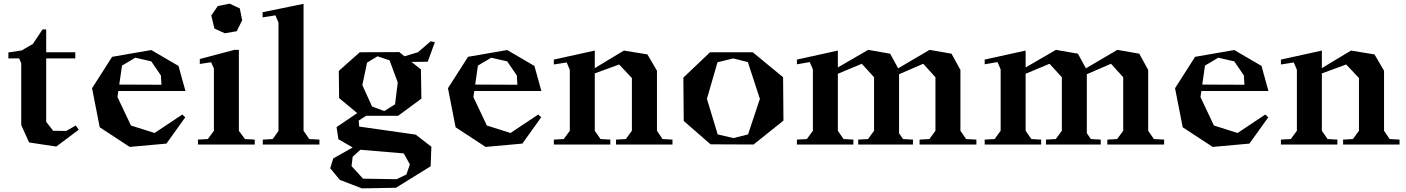

<svg xmlns="http://www.w3.org/2000/svg" viewBox="-20 -791 7697 1051"><path d="M395 -104 411.1 -81.1 288.1 11.2 139.2 -11.2 96.2 -106.9V-444.8L85 -471.2H25.9V-503.9L99.1 -515.1L160.2 -550.8L212.9 -629.9H232.9V-504.9H392.1V-471.2H232.9V-124L271 -75.2L341.8 -74.2Z M483.9 -308.1 593.8 -480 808.1 -517.1 957 -430.2 995.1 -293H627.9L623 -259.8L696.8 -104L826.2 -63L978 -164.1L994.1 -148.9L891.1 -4.9L689.9 13.2L525.9 -94.2ZM632.8 -328.1 863.8 -327.1 860.8 -377.9 808.1 -455.1 720.7 -475.1 647.9 -432.1Z M1275.9 -620.1 1210.4 -608.9 1153.8 -634.8 1136.7 -706.1 1171.9 -757.8 1236.8 -771 1292.5 -745.1 1305.7 -680.2ZM1063.5 0V-26.9L1117.7 -29.8L1150.9 -75.2V-416L1135.7 -450.2L1073.7 -440.9V-467.8L1262.7 -518.1H1287.6V-75.2L1320.8 -29.8L1374.5 -26.9V0Z M1641.6 -770V-75.2L1672.9 -29.8L1728.5 -26.9V0H1418.5V-26.9L1472.7 -29.8L1504.4 -74.2V-667L1487.8 -707L1417.5 -695.8V-724.1Z M2046.4 -482.9 1989.3 -448.2 1963.4 -325.2 2016.6 -208 2083.5 -183.1 2142.6 -220.2 2157.2 -339.8 2112.3 -460.9ZM1787.6 129.9 1804.2 76.2 1910.6 16.1 1832.5 -28.8 1822.3 -95.2 1935.5 -171.9 1836.4 -253.9 1834.5 -402.8 1949.2 -504.9 2165.5 -505.9 2194.3 -482.9 2267.6 -504.9 2337.4 -564.9 2360.4 -560.1 2321.3 -453.1 2232.4 -452.1 2284.2 -411.1 2286.6 -251 2159.2 -157.2H1984.4L1943.4 -130.9L1946.3 -98.1L2255.4 -54.2L2341.3 12.2L2337.4 119.1L2147.5 236.8L1961.4 240.2L1840.3 193.8ZM1904.3 118.2 1967.3 187 2151.4 189.9 2204.6 164.1 2223.6 108.9 2190.4 48.8 1952.6 28.8 1910.6 66.9Z M2432.1 -308.1 2542 -480 2756.3 -517.1 2905.3 -430.2 2943.4 -293H2576.2L2571.3 -259.8L2645 -104L2774.4 -63L2926.3 -164.1L2942.4 -148.9L2839.4 -4.9L2638.2 13.2L2474.1 -94.2ZM2581.1 -328.1 2812 -327.1 2809.1 -377.9 2756.3 -455.1 2668.9 -475.1 2596.2 -432.1Z M3011.7 -464.8 3235.8 -514.2V-418L3395 -514.2L3523.9 -493.2L3576.2 -403.8V-75.2L3606.9 -29.8L3661.1 -26.9V0H3352.1V-26.9L3405.8 -29.8L3439 -75.2V-363.8L3369.1 -438L3235.8 -389.2V-75.2L3267.1 -29.8L3320.8 -26.9V0H3011.7V-26.9L3065.9 -29.8L3099.1 -75.2V-409.2L3082 -449.2L3011.7 -438Z M4105 0 3869.6 -1 3722.7 -128.9 3720.7 -366.2 3866.7 -504.9H4100.6L4266.6 -368.2L4268.6 -130.9ZM3849.6 -250 3908.7 -55.2 3994.6 -35.2 4074.7 -55.2 4139.6 -250 4073.7 -451.2 3993.7 -471.2 3907.7 -450.2Z M5324.7 0H5013.7V-26.9L5067.4 -29.8L5100.6 -75.2V-368.2L5033.7 -441.9L4901.4 -384.8V-62L4923.3 -29.8L4977.5 -26.9V0H4677.7V-26.9L4731.4 -29.8L4764.6 -75.2V-368.2L4697.3 -441.9L4566.4 -387.2V-75.2L4597.7 -29.8L4651.4 -26.9V0H4342.3V-26.9L4396.5 -29.8L4429.7 -75.2V-411.1L4412.6 -451.2L4342.3 -439V-464.8L4566.4 -514.2V-421.9L4732.4 -518.1L4852.5 -497.1L4896.5 -417L5068.4 -518.1L5188.5 -497.1L5237.3 -408.2V-75.2L5268.6 -29.8L5324.7 -26.9Z M6352.5 0H6041.5V-26.9L6095.2 -29.8L6128.4 -75.2V-368.2L6061.5 -441.9L5929.2 -384.8V-62L5951.2 -29.8L6005.4 -26.9V0H5705.6V-26.9L5759.3 -29.8L5792.5 -75.2V-368.2L5725.1 -441.9L5594.2 -387.2V-75.2L5625.5 -29.8L5679.2 -26.9V0H5370.1V-26.9L5424.3 -29.8L5457.5 -75.2V-411.1L5440.4 -451.2L5370.1 -439V-464.8L5594.2 -514.2V-421.9L5760.3 -518.1L5880.4 -497.1L5924.3 -417L6096.2 -518.1L6216.3 -497.1L6265.1 -408.2V-75.2L6296.4 -29.8L6352.5 -26.9Z M6412.1 -308.1 6522 -480 6736.3 -517.1 6885.3 -430.2 6923.3 -293H6556.2L6551.3 -259.8L6625 -104L6754.4 -63L6906.2 -164.1L6922.4 -148.9L6819.3 -4.9L6618.2 13.2L6454.1 -94.2ZM6561 -328.1 6792 -327.1 6789.1 -377.9 6736.3 -455.1 6648.9 -475.1 6576.2 -432.1Z M6991.7 -464.8 7215.8 -514.2V-418L7375 -514.2L7503.9 -493.2L7556.2 -403.8V-75.2L7586.9 -29.8L7641.1 -26.9V0H7332V-26.9L7385.7 -29.8L7418.9 -75.2V-363.8L7349.1 -438L7215.8 -389.2V-75.2L7247.1 -29.8L7300.8 -26.9V0H6991.7V-26.9L7045.9 -29.8L7079.1 -75.2V-409.2L7062 -449.2L6991.7 -438Z"/></svg>

Font: Ortica Angular Bold
Style: Regular
Weight: 700
Designer: Benedetta Bovani
Foundry: Collletttivo
Version: Version 2.000;Glyphs 3.1.2 (3151)